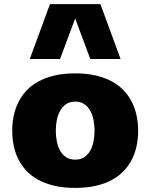

<svg xmlns="http://www.w3.org/2000/svg" viewBox="-20 -895 728 929"><path d="M343.8 14.2Q286.1 14.2 241.2 3.4Q196.3 -7.3 162.6 -26.4Q128.9 -45.4 105.2 -71.5Q81.5 -97.7 66.9 -128.4Q52.2 -159.2 45.7 -193.4Q39.1 -227.5 39.1 -262.7Q39.1 -297.4 45.7 -331.3Q52.2 -365.2 66.9 -396.2Q81.5 -427.2 105 -453.4Q128.4 -479.5 162.4 -498.8Q196.3 -518.1 241.2 -529.1Q286.1 -540 343.8 -540Q401.4 -540 446.3 -529.1Q491.2 -518.1 525.1 -498.8Q559.1 -479.5 582.5 -453.4Q606 -427.2 620.6 -396.2Q635.3 -365.2 641.8 -331.3Q648.4 -297.4 648.4 -262.7Q648.4 -227.5 641.8 -193.4Q635.3 -159.2 620.6 -128.4Q606 -97.7 582.3 -71.5Q558.6 -45.4 524.9 -26.4Q491.2 -7.3 446.3 3.4Q401.4 14.2 343.8 14.2ZM250 -262.7Q250 -236.3 254.9 -211.2Q259.8 -186 270.8 -166.3Q281.7 -146.5 299.6 -134.5Q317.4 -122.6 343.8 -122.6Q370.1 -122.6 387.9 -134.5Q405.8 -146.5 416.7 -166.3Q427.7 -186 432.6 -211.2Q437.5 -236.3 437.5 -262.7Q437.5 -289.1 432.6 -314.2Q427.7 -339.4 416.7 -359.1Q405.8 -378.9 387.9 -391.1Q370.1 -403.3 343.8 -403.3Q317.4 -403.3 299.6 -391.1Q281.7 -378.9 270.8 -359.1Q259.8 -339.4 254.9 -314.2Q250 -289.1 250 -262.7ZM417 -609.4 343.8 -805.7 270.5 -609.4H124L221.7 -875H465.8L563.5 -609.4Z"/></svg>

Font: Candal
Style: Regular
Weight: 400
Designer: vernon adams
Foundry: vernon adams
Version: Version 1.000